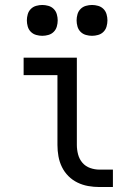

<svg xmlns="http://www.w3.org/2000/svg" viewBox="-20 -752 540 772"><path d="M434 0H380Q357 0 334.5 -4Q312 -8 291.5 -18Q271 -28 255 -44Q239 -60 229 -80.5Q219 -101 215 -123.5Q211 -146 211 -169V-450H75V-520H289V-169Q289 -150 294 -131Q299 -112 311.5 -97.5Q324 -83 342.5 -76.5Q361 -70 380 -70H434ZM350 -608Q338 -608 325.5 -611.5Q313 -615 304 -624Q295 -633 291.5 -645.5Q288 -658 288 -670Q288 -682 291.5 -694.5Q295 -707 304 -716Q313 -725 325.5 -728.5Q338 -732 350 -732Q362 -732 374.5 -728.5Q387 -725 396 -716Q405 -707 408.5 -694.5Q412 -682 412 -670Q412 -658 408.5 -645.5Q405 -633 396 -624Q387 -615 374.5 -611.5Q362 -608 350 -608ZM150 -608Q138 -608 125.5 -611.5Q113 -615 104 -624Q95 -633 91.5 -645.5Q88 -658 88 -670Q88 -682 91.5 -694.5Q95 -707 104 -716Q113 -725 125.5 -728.5Q138 -732 150 -732Q162 -732 174.5 -728.5Q187 -725 196 -716Q205 -707 208.5 -694.5Q212 -682 212 -670Q212 -658 208.5 -645.5Q205 -633 196 -624Q187 -615 174.5 -611.5Q162 -608 150 -608Z"/></svg>

Font: HulyMono
Style: Regular
Weight: 400
Monospace: yes
Designer: Belleve Invis
Foundry: Belleve Invis
Version: Version 33.2.5; ttfautohint (v1.8.4)